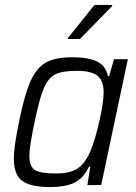

<svg xmlns="http://www.w3.org/2000/svg" viewBox="-20 -750 552 778"><path d="M36 -108Q36 -154 57 -256Q79 -365 103 -419.5Q127 -474 165 -496Q203 -518 272 -518Q337 -518 373 -501Q409 -484 417 -441H422L442 -510H498L390 0H334L346 -75H341Q317 -26 280 -9Q243 8 185 8Q104 8 70 -17Q36 -42 36 -108ZM336 -116Q358 -155 379 -243.5Q400 -332 400 -375Q400 -423 375 -443Q350 -463 292 -463Q233 -463 204.5 -449Q176 -435 158 -393.5Q140 -352 120 -255Q99 -155 99 -119Q99 -75 122 -61Q145 -47 206 -47Q258 -47 287 -63Q316 -79 336 -116ZM255 -592 256 -597 363 -730H435L434 -725L304 -592Z"/></svg>

Font: Saira Semi Condensed Light
Style: Italic
Weight: 300
Width: 4
Italic angle: -12°
Designer: Hector Gatti with collaboration of the Omnibus-Type team
Foundry: Omnibus-Type
Version: Version 1.001; ttfautohint (v1.8)